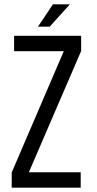

<svg xmlns="http://www.w3.org/2000/svg" viewBox="-20 -865 448 885"><path d="M302 -845H224L155 -742H209ZM352 0V-71H113L354 -630V-700H45V-629H274L34 -70V0Z"/></svg>

Font: Bebas Neue Regular two
Style: Regular2
Weight: 400
Designer: Ryoichi Tsunekawa & LGV (GE)
Foundry: Free Software Foundation, Inc.
Version: Version 1.003 August 13, 2016